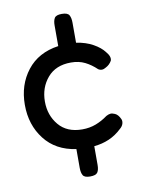

<svg xmlns="http://www.w3.org/2000/svg" viewBox="-78 -655 584 784"><g transform="rotate(-10 213.5 -263.0)"><path d="M232 74Q209 74 202.5 63Q196 52 196 32V-46Q112 -58 66 -117.5Q20 -177 20 -260Q20 -343 66 -402Q112 -461 196 -473V-559Q196 -578 202.5 -589Q209 -600 233 -600Q257 -600 263.5 -588.5Q270 -577 270 -557V-474Q310 -468 339.5 -451.5Q369 -435 384 -415Q403 -393 397 -377Q388 -361 372 -353Q355 -342 340 -352Q318 -373 293 -385.5Q268 -398 235 -398Q172 -398 137.5 -357.5Q103 -317 103 -259Q103 -202 137 -161.5Q171 -121 234 -121Q265 -121 291 -131Q317 -141 340 -158Q349 -163 357 -164Q365 -165 376 -160Q383 -157 388.5 -150.5Q394 -144 398 -135Q402 -127 399 -116Q396 -105 385 -96Q361 -73 332 -60.5Q303 -48 270 -45V33Q270 53 263 63.5Q256 74 232 74Z"/></g></svg>

Font: Fredoka
Style: Regular
Weight: 400
Designer: Ben Nathan
Foundry: Milena B. Brandão, Ben Nathan
Version: Version 2.001